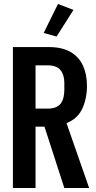

<svg xmlns="http://www.w3.org/2000/svg" viewBox="-20 -947 481 967"><path d="M45 0V-710H225Q294 -710 336.5 -684.5Q379 -659 398.5 -615Q418 -571 418 -515Q418 -451 394.5 -400Q371 -349 315 -327L429 0H304L204 -309H159V0ZM219 -618H159V-400H219Q266 -400 285 -424.5Q304 -449 304 -494V-529Q304 -570 284.5 -594Q265 -618 219 -618ZM265 -763 200 -781 272 -927 350 -897Z"/></svg>

Font: Special Gothic Condensed One
Style: Regular
Weight: 400
Designer: Alistair McCready
Foundry: Monolith
Version: Version 1.010; ttfautohint (v1.8.4.7-5d5b)